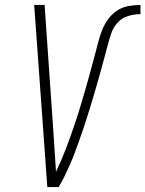

<svg xmlns="http://www.w3.org/2000/svg" viewBox="-20 -755 587 775"><path d="M171 0 118 -735H160L194 -245Q197 -199 200 -153.5Q203 -108 206 -62Q217 -85 227 -108Q237 -131 246 -154.5Q255 -178 263.5 -202Q272 -226 280 -249.5Q288 -273 295.5 -296.5Q303 -320 310 -344Q317 -368 324 -392Q331 -416 337.5 -439.5Q344 -463 350.5 -487Q357 -511 363.5 -535Q370 -559 376 -583Q382 -607 391 -630.5Q400 -654 415 -675.5Q430 -697 451.5 -711.5Q473 -726 498 -730.5Q523 -735 547 -735V-698Q523 -698 497.5 -690.5Q472 -683 454.5 -663.5Q437 -644 429 -620Q421 -596 414.5 -571.5Q408 -547 401.5 -523Q395 -499 388.5 -475Q382 -451 375 -427Q368 -403 361 -378.5Q354 -354 346.5 -330Q339 -306 331.5 -282Q324 -258 316 -234.5Q308 -211 299.5 -187Q291 -163 282 -139Q273 -115 263 -92Q253 -69 241.5 -45.5Q230 -22 217 0Z"/></svg>

Font: Iosevka SS04 Extralight
Style: Italic
Weight: 200
Italic angle: -9°
Monospace: yes
Designer: Belleve Invis
Foundry: Belleve Invis
Version: Version 19.0.0; ttfautohint (v1.8.4)